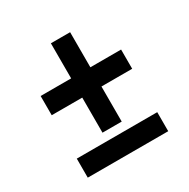

<svg xmlns="http://www.w3.org/2000/svg" viewBox="-138 -714 825 839"><g transform="rotate(-30 274.5 -294.5)"><path d="M225 -138V-315H71V-412H225V-589H322V-412H477V-315H322V-138ZM71 0V-96H477V0Z"/></g></svg>

Font: Archivo Narrow SemiBold
Style: Regular
Weight: 600
Designer: Hector Gatti
Foundry: Omnibus-Type
Version: Version 3.002